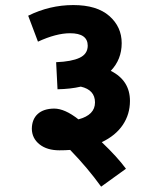

<svg xmlns="http://www.w3.org/2000/svg" viewBox="-20 -652 610 748"><path d="M252.9 -522.5Q199.2 -522.5 127.9 -489.7L89.8 -590.8Q173.8 -632.3 265.6 -632.3Q357.4 -632.3 405.8 -589.8Q454.1 -547.4 454.1 -483.9Q454.1 -420.4 411.6 -376Q486.3 -338.4 486.3 -258.8Q486.3 -207 458.5 -165.5Q430.7 -124 376.5 -98.1Q437.5 -40 470.7 5.4L374 75.2Q320.8 1.5 253.4 -67.9Q233.9 -66.4 211.4 -66.4Q163.1 -66.4 133.8 -89.8Q104.5 -113.3 104 -150.4Q104.5 -187.5 127 -208Q149.4 -228.5 190.9 -229Q232.4 -229 285.6 -187Q350.1 -204.1 350.1 -252.9Q350.1 -301.8 294.9 -314.5Q254.9 -305.2 204.1 -304.2L198.7 -409.7Q258.8 -412.1 290 -426.8Q321.3 -441.4 321.8 -473.6Q321.8 -522.5 252.9 -522.5Z"/></svg>

Font: NotoSans-Bold
Style: Bold
Weight: 700
Designer: Monotype Design team
Foundry: Monotype Imaging Inc.
Version: Version 1.04